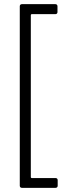

<svg xmlns="http://www.w3.org/2000/svg" viewBox="-20 -788 320 922"><path d="M85 114H247C253 114 257 110 257 104V77C257 71 253 67 247 67H132C130 67 128 65 128 63V-716C128 -718 130 -720 132 -720H246C252 -720 256 -724 256 -730V-758C256 -764 252 -768 246 -768H85C79 -768 75 -764 75 -758V104C75 110 79 114 85 114Z"/></svg>

Font: Barlow Semi Condensed Light
Style: Regular
Weight: 300
Width: 4
Designer: Jeremy Tribby
Foundry: Tribby Type
Version: Version 1.422;hotconv 1.0.109;makeotfexe 2.5.65596